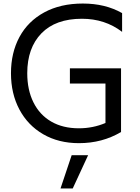

<svg xmlns="http://www.w3.org/2000/svg" viewBox="-20 -797 792 1085"><path d="M42 -383Q42 -499 90 -588Q138 -677 230 -727Q322 -777 448 -777Q575 -777 670 -723V-617Q573 -691 443 -691Q294 -691 214 -608.5Q134 -526 134 -383Q134 -289 169 -218.5Q204 -148 269.5 -110Q335 -72 426 -72Q505 -72 576 -102V-325H375V-411H664V-51Q558 12 426 12Q311 12 224 -38.5Q137 -89 89.5 -178.5Q42 -268 42 -383ZM385 80H478L391 268H322Z"/></svg>

Font: Application
Style: Regular
Weight: 400
Designer: Wei Huang
Foundry: Wei Huang
Version: Version 0.012